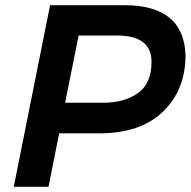

<svg xmlns="http://www.w3.org/2000/svg" viewBox="-20 -720 735 740"><path d="M167 0H33L173 -700H459Q689 -700 695 -507Q695 -374 608.5 -290Q522 -206 361 -206H208ZM377 -324Q459 -324 511.5 -361Q564 -398 564 -482Q564 -583 431 -583H283L231 -324Z"/></svg>

Font: Argentum Sans Medium
Style: Italic
Weight: 500
Italic angle: -11°
Designer: Julieta Ulanovsky (font), Cristiano Sobral (main changes and remaster)
Foundry: Julieta Ulanovsky (font), Cristiano Sobral (main changes and remaster)
Version: Version 2.007;June 15, 2022;FontCreator 14.0.0.2814 64-bit; 